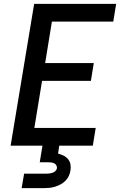

<svg xmlns="http://www.w3.org/2000/svg" viewBox="-20 -755 640 995"><path d="M35 0 157 -735H582L567 -643H249L214 -428H466L451 -336H198L158 -92H476L461 0ZM92 220 105 145H220Q228 145 236 144Q244 143 252 140.5Q260 138 267 131.5Q274 125 275 117Q276 109 272 102Q268 95 261 91.5Q254 88 246 87Q238 86 229 86H186L200 0H287L281 41Q296 45 309.5 51.5Q323 58 332.5 69.5Q342 81 345 96.5Q348 112 345 129Q343 143 336.5 157Q330 171 319 182Q308 193 294 200.5Q280 208 265.5 212.5Q251 217 236.5 218.5Q222 220 207 220Z"/></svg>

Font: Iosevka SS04 Semibold Extended
Style: Italic
Weight: 600
Width: 7
Italic angle: -9°
Monospace: yes
Designer: Belleve Invis
Foundry: Belleve Invis
Version: Version 19.0.0; ttfautohint (v1.8.4)